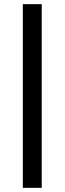

<svg xmlns="http://www.w3.org/2000/svg" viewBox="-20 -725 311 925"><path d="M90 180V-705H181V180Z"/></svg>

Font: Nunito Sans 12pt Medium
Style: Regular
Weight: 500
Designer: Vernon Adams
Foundry: Vernon Adams
Version: Version 3.101;gftools[0.9.27]